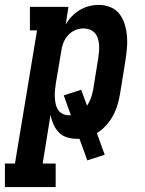

<svg xmlns="http://www.w3.org/2000/svg" viewBox="-72 -558 592 783"><path d="M-52 205V109H-11L79 -434H50V-530H207L196 -458Q206 -476 221 -491.5Q236 -507 254 -517.5Q272 -528 291.5 -533Q311 -538 331 -538Q356 -538 379 -528.5Q402 -519 416 -500Q430 -481 437 -457.5Q444 -434 446 -409Q448 -384 445.5 -358.5Q443 -333 439 -308L418 -178Q414 -154 407.5 -131.5Q401 -109 389.5 -87.5Q378 -66 361 -47Q344 -28 323 -15L355 73L284 96L252 8Q249 8 246 8Q243 8 240 8Q219 8 199.5 1.5Q180 -5 167 -19Q154 -33 146 -51Q138 -69 134 -89L102 109H155V205ZM208 -88Q211 -88 213 -88Q215 -88 217 -88L188 -169L259 -192L283 -127Q293 -142 299 -159Q305 -176 308 -193L329 -323Q331 -337 332 -350.5Q333 -364 332 -376.5Q331 -389 327 -401.5Q323 -414 314.5 -423.5Q306 -433 294 -437.5Q282 -442 269 -442Q251 -442 234.5 -435Q218 -428 205.5 -414Q193 -400 186.5 -383.5Q180 -367 178 -350L156 -220Q154 -206 152.5 -192Q151 -178 151.5 -164Q152 -150 154.5 -136.5Q157 -123 163.5 -112Q170 -101 182 -94.5Q194 -88 208 -88Z"/></svg>

Font: Iosevka Slab Oblique
Style: Bold
Weight: 700
Italic angle: -9°
Monospace: yes
Designer: Belleve Invis
Foundry: Belleve Invis
Version: Version 11.1.1; ttfautohint (v1.8.3)